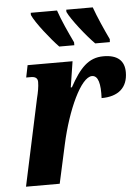

<svg xmlns="http://www.w3.org/2000/svg" viewBox="-54 -809 620 851"><g transform="rotate(-5 256.0 -383.0)"><path d="M388 -606H453L454 -619C433 -663 407 -721 391 -766H273V-756C289 -721 352 -642 388 -606ZM228 -606H295V-619C274 -663 247 -721 232 -766H115V-756C130 -721 193 -642 228 -606ZM27 0H177L215 -173C248 -323 312 -463 361 -463C389 -463 398 -425 395 -362C469 -362 512 -398 512 -467C512 -518 482 -546 419 -546C352 -546 313 -503 268 -421H263L281 -536H81L70 -482H91C109 -482 121 -476 121 -458C121 -436 116 -411 110 -387Z"/></g></svg>

Font: Noto Serif Condensed Extra
Style: Italic
Weight: 800
Width: 3
Italic angle: -12°
Designer: Monotype Design Team
Foundry: Monotype Imaging Inc.
Version: Version 1.901